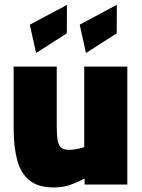

<svg xmlns="http://www.w3.org/2000/svg" viewBox="-20 -787 606 819"><path d="M209.9 12.6Q143.5 12.6 106.1 -17.2Q68.6 -47 53.4 -103.8Q38.2 -160.7 38.2 -241.3V-502.8H222V-248.7Q222 -211.5 225.7 -189.3Q229.4 -167.1 240.8 -157.5Q252.2 -147.8 274.2 -147.8Q290.8 -147.8 309.7 -151.6Q328.7 -155.4 339.3 -159.2V-502.8H523.1V0H340.9V-25.8Q303.1 -5.9 274.2 3.3Q245.4 12.6 209.9 12.6ZM346.8 -560.8 319.9 -681.7 478.4 -766.6 477.9 -644.8ZM133.9 -560.8 107.1 -681.7 265.6 -766.1 265 -644.8Z"/></svg>

Font: Titillium Web SemiBold
Style: Regular
Weight: 600
Designer: Mohamed Gaber, Accademia di Belle Arti di Urbino
Foundry: Kief Type Foundry, Accademia di Belle Arti di Urbino
Version: Version 3.000; ttfautohint (v1.8.4)